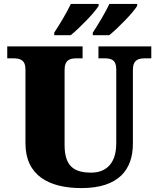

<svg xmlns="http://www.w3.org/2000/svg" viewBox="-20 -951 809 981"><path d="M454 -784V-771H538C583 -807 660 -886 681 -921V-931H539C518 -886 482 -827 454 -784ZM257 -784V-771H341C386 -807 463 -886 484 -921V-931H342C321 -886 285 -827 257 -784ZM396 10C585 10 659 -83 659 -217V-593C659 -646 687 -653 723 -653H753V-714H483V-653H512C548 -653 574 -646 574 -597V-219C574 -109 516 -69 446 -69C359 -69 310 -101 310 -210V-593C310 -646 338 -653 373 -653H402V-714H17V-653H46C81 -653 110 -646 110 -597V-219C110 -55 229 10 396 10Z"/></svg>

Font: Noto Serif Thai Black
Style: Regular
Weight: 900
Designer: Monotype Design Team
Foundry: Monotype Imaging Inc.
Version: Version 2.002